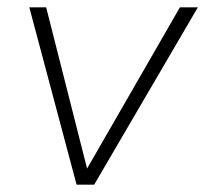

<svg xmlns="http://www.w3.org/2000/svg" viewBox="-20 -504 560 524"><path d="M189 0 60 -484H106L225 -15H201L471 -484H520L237 0Z"/></svg>

Font: Nunito Sans 12pt ExtraLight
Style: Italic
Weight: 200
Italic angle: -9°
Designer: Vernon Adams
Foundry: Vernon Adams
Version: Version 3.101;gftools[0.9.27]